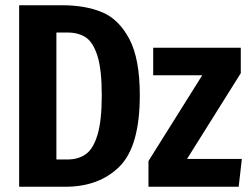

<svg xmlns="http://www.w3.org/2000/svg" viewBox="-20 -712 953 732"><path d="M513 -349Q513 -154 435.5 -77Q358 0 229 0H53V-692H217Q305 -692 369 -665.5Q433 -639 473 -563.5Q513 -488 513 -349ZM195 -588V-104H237Q279 -104 307.5 -124.5Q336 -145 352 -199Q368 -253 368 -349Q368 -447 351.5 -499Q335 -551 307 -569.5Q279 -588 237 -588ZM898 -433 693 -106H902L890 0H546V-98L751 -425H564V-530H898Z"/></svg>

Font: Fira Sans Compressed SemiBold
Style: Regular
Weight: 600
Width: 1
Designer: bBox Type GmbH & Carrois Corporate GbR & Edenspiekermann AG
Foundry: bBox Type GmbH & Carrois Corporate GbR & Edenspiekermann AG
Version: Version 4.301